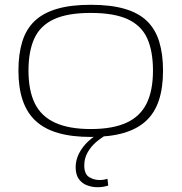

<svg xmlns="http://www.w3.org/2000/svg" viewBox="-20 -562 759 802"><path d="M57 -267Q57 -336 73 -388Q89 -440 124.5 -474Q160 -508 218 -525Q276 -542 359 -542Q443 -542 501 -525Q559 -508 594 -474Q629 -440 645 -388Q661 -336 661 -267Q661 -195 643.5 -142.5Q626 -90 589.5 -56.5Q553 -23 496 -6.5Q439 10 359 10Q280 10 223 -6.5Q166 -23 129.5 -56.5Q93 -90 75 -142.5Q57 -195 57 -267ZM99 -267Q99 -184 125.5 -130Q152 -76 210 -49.5Q268 -23 359 -23Q451 -23 508.5 -49.5Q566 -76 592.5 -130Q619 -184 619 -267Q619 -348 595 -401.5Q571 -455 514 -481.5Q457 -508 359 -508Q262 -508 205 -481.5Q148 -455 123.5 -401.5Q99 -348 99 -267ZM387 220Q365 220 343.5 212Q322 204 309 185.5Q296 167 296 136Q296 106 310.5 78Q325 50 350 27Q375 4 406 -11L427 0Q403 13 381 32Q359 51 345.5 75.5Q332 100 332 129Q332 165 352 177.5Q372 190 396 190Q406 190 414 188.5Q422 187 429 185L432 213Q423 216 412 218Q401 220 387 220Z"/></svg>

Font: Georama Expanded ExtraLight
Style: Regular
Weight: 250
Width: 7
Designer: Jean-Baptiste Levee
Foundry: Production Type
Version: Version 1.001